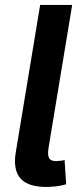

<svg xmlns="http://www.w3.org/2000/svg" viewBox="-20 -747 327 771"><path d="M141.3 -727.3 43.3 -135.3C27.7 -40.1 69.2 6.4 174 3.6C206.7 2.5 229 -2.1 245.7 -7.1L239.3 -104.4C232.6 -102.3 225.1 -100.9 207.7 -100.1C175.8 -99.1 168.7 -115.8 175.4 -156.2L269.9 -727.3Z"/></svg>

Font: Margiela Sans Semi Bold
Style: Italic
Weight: 600
Italic angle: -9.39999°
Designer: Stefan Endress, Andreas Faust
Version: Version 1.100;FEAKit 1.0